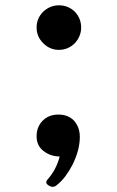

<svg xmlns="http://www.w3.org/2000/svg" viewBox="-20 -592 440 724"><path d="M163 107Q147 97 161 83Q193 46 205 -2Q171 -2 145 -22Q118 -42 118 -78Q118 -114 141 -137Q164 -160 200 -160Q238 -160 260 -136Q281 -111 281 -76Q281 -26 253 30Q241 53 226.5 72.5Q212 92 193 107Q179 118 163 107ZM202 -404Q168 -404 143 -429Q118 -454 118 -488Q118 -523 143 -548Q169 -572 202 -572Q237 -572 262 -548Q286 -523 286 -488Q286 -455 262 -429Q237 -404 202 -404Z"/></svg>

Font: MaokenZhuyuanTi
Style: Regular
Weight: 400
Designer: Fontworks Inc & LongZhuTi team: ZERO子、时光羊、荆南、频凡、刘鹏、Little White Dog、帆影Magmeta、奈白不弍、白日月球、ChaoTawei、雨三（排名不分先后）
Version: Version 1.000; 20230222